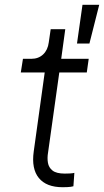

<svg xmlns="http://www.w3.org/2000/svg" viewBox="-20 -777 435 803"><path d="M242 6Q174 6 142.5 -32.5Q111 -71 121 -143L167 -474H67L76 -531H111Q141 -531 160.5 -549.5Q180 -568 184 -600L192 -655H253L236 -531H351L343 -474H228L181 -139Q177 -116 180.5 -96Q184 -76 200 -63.5Q216 -51 251 -51Q260 -51 271.5 -51.5Q283 -52 291 -54L287 2Q276 5 262 5.5Q248 6 242 6ZM302 -595 325 -757H395L354 -595Z"/></svg>

Font: Plus Jakarta Sans Light
Style: Italic
Weight: 300
Italic angle: -8°
Designer: Gumpita Rahayu
Foundry: Tokotype
Version: Version 2.071; ttfautohint (v1.8.4.7-5d5b);gftools[0.9.29]